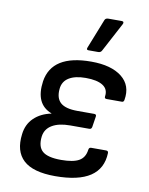

<svg xmlns="http://www.w3.org/2000/svg" viewBox="-81 -755 643 826"><g transform="rotate(10 240.5 -341.5)"><path d="M264.2 -545.9Q253.4 -545.9 258.8 -558.1L309.1 -685.1Q312.5 -694.8 325.2 -694.8H383.8Q389.6 -694.8 391.4 -691.2Q393.1 -687.5 390.1 -682.1L323.2 -556.2Q318.4 -545.9 307.1 -545.9ZM216.8 12.2Q120.1 12.2 78.1 -26.6Q36.1 -65.4 45.9 -141.1Q50.8 -184.6 79.8 -212.6Q108.9 -240.7 154.8 -250V-251Q80.6 -279.3 95.2 -380.9Q113.8 -500 285.2 -500Q373 -500 419.2 -463.4Q465.3 -426.8 454.1 -362.8Q452.6 -353 444.8 -353H377.9Q367.7 -353 369.1 -362.8Q374 -394.5 349.1 -410.6Q324.2 -426.8 273.9 -426.8Q227.5 -426.8 200.7 -410.2Q173.8 -393.6 170.9 -360.8Q167 -319.8 189 -300.3Q210.9 -280.8 263.2 -280.8H335.9Q346.7 -280.8 345.2 -271L337.9 -224.1Q335.9 -213.9 327.1 -213.9H243.2Q193.8 -213.9 164.6 -196.5Q135.3 -179.2 130.9 -146Q125.5 -101.1 148.4 -81.1Q171.4 -61 230 -61Q282.7 -61 308.1 -75.4Q333.5 -89.8 337.9 -124Q339.4 -134.8 348.1 -134.8H414.1Q423.8 -134.8 423.8 -125Q419.4 12.2 216.8 12.2Z"/></g></svg>

Font: Sofia Sans
Style: Italic
Weight: 400
Italic angle: -9°
Designer: Botio Nikoltchev, Ani Petrova
Foundry: lettersoup
Version: Version 4.100